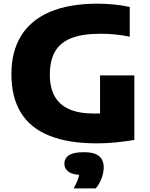

<svg xmlns="http://www.w3.org/2000/svg" viewBox="-20 -770 817 1044"><path d="M506.5 9.5Q350 9.5 246.8 -32.8Q143.5 -75 92.8 -158.5Q42 -242 42 -367.5Q42 -489.5 94.5 -575Q147 -660.5 251.2 -705.2Q355.5 -750 510.5 -750Q554 -750 598.8 -745.8Q643.5 -741.5 685.5 -732V-570.5Q647.5 -578.5 607.8 -582.5Q568 -586.5 527.5 -586.5Q429.5 -586.5 368.8 -563Q308 -539.5 279.5 -490.2Q251 -441 251 -364Q251 -294 277 -247Q303 -200 356.5 -176.2Q410 -152.5 492.5 -152.5Q525 -152.5 559.2 -155Q593.5 -157.5 621.5 -161.5L524 -77.5V-360H710.5V-9Q659.5 -0.5 608.5 4.5Q557.5 9.5 506.5 9.5ZM380.5 254.5Q399.5 220 406.5 196.2Q413.5 172.5 413.5 146.5L450 182H437Q378.5 182 354.2 165Q330 148 330 120Q330 90.5 355.2 74Q380.5 57.5 436.5 57.5Q493.5 57.5 518.8 79Q544 100.5 544 140Q544 168.5 532 200.2Q520 232 500.5 254.5Z"/></svg>

Font: Encode Sans SC SemiExpanded ExtraBold
Style: Regular
Weight: 800
Width: 6
Designer: Multiple Designers
Foundry: Impallari Type
Version: Version 3.002